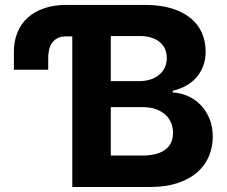

<svg xmlns="http://www.w3.org/2000/svg" viewBox="-20 -747 906 767"><path d="M243.6 -727.3H560Q620.4 -727.3 665.5 -713.4Q710.6 -699.6 740.9 -674.9Q771.3 -650.2 786.4 -615.9Q801.5 -581.7 801.5 -540.8Q801.5 -508.9 791.5 -482.8Q781.6 -456.7 764 -437Q746.4 -417.3 722.5 -404.1Q698.5 -391 670.1 -384.6V-377.5Q701 -376.1 729.9 -363.5Q758.9 -350.9 781.1 -328.1Q803.3 -305.4 816.6 -273.4Q829.9 -241.5 829.9 -201Q829.9 -157.7 813.7 -120.7Q797.6 -83.8 766 -57Q734.4 -30.2 687.7 -15.1Q641 0 579.5 0H268.8V-601.6H244Q221.9 -601.6 207.9 -593.6Q193.9 -585.6 185.9 -572.6Q177.9 -559.7 175.1 -543.5Q172.2 -527.3 172.6 -510.7V-468.4H35.5V-539.8Q35.5 -582.7 49.7 -617.4Q63.9 -652 90.9 -676.5Q117.9 -701 156.6 -714.1Q195.3 -727.3 243.6 -727.3ZM422.6 -318.9V-125.7H547.9Q580.3 -125.7 603.5 -132.1Q626.8 -138.5 641.9 -150.4Q657 -162.3 664.1 -179Q671.2 -195.7 671.2 -216.3Q671.2 -238.6 662.8 -257.6Q654.5 -276.6 639 -290.1Q623.6 -303.6 601.4 -311.3Q579.2 -318.9 551.5 -318.9ZM422.6 -422.9H536.6Q560 -422.9 580.3 -429.3Q600.5 -435.7 615.1 -447.6Q629.6 -459.5 638 -476.6Q646.3 -493.6 646.3 -515.3Q646.3 -535.2 639.2 -551.3Q632.1 -567.5 618.4 -578.8Q604.8 -590.2 584.9 -596.6Q565 -603 539.4 -603H422.6Z"/></svg>

Font: Cannonade
Style: Bold
Weight: 700
Designer: Rasmus Andersson
Foundry: rsms
Version: Version 3.012;git-f93a4a705